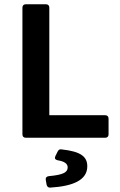

<svg xmlns="http://www.w3.org/2000/svg" viewBox="-20 -645 560 899"><path d="M85 -609.4V-15.6C85 -5.9 90.8 0 100.6 0H472.7C482.4 0 488.3 -5.9 488.3 -15.6V-89.8C488.3 -99.6 482.4 -105.5 472.7 -105.5H210.9V-609.4C210.9 -619.1 205.1 -625 195.3 -625H100.6C90.8 -625 85 -619.1 85 -609.4ZM194.3 197.3 198.2 219.7C200.2 228.5 206.1 234.4 215.8 233.4C326.2 226.6 388.7 196.3 388.7 133.8C388.7 88.9 359.4 64.5 269.5 54.7C260.7 52.7 253.9 55.7 250 64.5L239.3 85.9C234.4 96.7 238.3 102.5 250 105.5C281.2 110.4 296.9 121.1 296.9 138.7C296.9 162.1 275.4 173.8 209 179.7C198.2 180.7 192.4 187.5 194.3 197.3Z"/></svg>

Font: Ed Sans Neue SemiBold
Style: Regular
Weight: 600
Designer: Stephen Hutchings
Version: Version 1.004;PS 001.004;hotconv 1.0.88;makeotf.lib2.5.64775